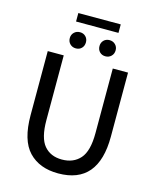

<svg xmlns="http://www.w3.org/2000/svg" viewBox="-133 -1006 912 1110"><g transform="rotate(15 322.5 -451.0)"><path d="M177.7 -655.3V-268.1Q177.7 -161.1 216.1 -116Q254.4 -70.8 322.3 -70.8Q391.6 -70.8 431.4 -116Q471.2 -161.1 471.2 -268.1V-655.3H562.5V-272Q562.5 12.2 322.3 12.2Q210 12.2 146 -54.9Q82 -122.1 82 -272V-655.3ZM449.7 -913.6V-862.8H195.8V-913.6ZM234.4 -809.1Q255.4 -809.1 268.8 -795.4Q282.2 -781.7 282.2 -761.2Q282.2 -739.7 268.8 -726.1Q255.4 -712.4 234.4 -712.4Q213.4 -712.4 199.5 -726.1Q185.5 -739.7 185.5 -761.2Q185.5 -781.7 199.5 -795.4Q213.4 -809.1 234.4 -809.1ZM411.1 -809.1Q432.1 -809.1 446 -795.4Q460 -781.7 460 -761.2Q460 -739.7 446 -726.1Q432.1 -712.4 411.1 -712.4Q390.1 -712.4 376.7 -726.1Q363.3 -739.7 363.3 -761.2Q363.3 -781.7 376.7 -795.4Q390.1 -809.1 411.1 -809.1Z"/></g></svg>

Font: Varta SemiBold
Style: Regular
Weight: 600
Designer: Joana Correia, Viktoriya Grabowska, Eben Sorkin
Foundry: Sorkin Type
Version: Version 1.003; ttfautohint (v1.3) -l 8 -r 24 -G 200 -x 12 -H